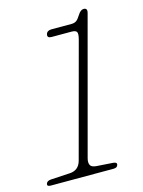

<svg xmlns="http://www.w3.org/2000/svg" viewBox="-115 -786 635 852"><g transform="rotate(-15 203.0 -360.0)"><path d="M184.5 -636Q164 -636 168 -653Q172.5 -669 193 -669H285Q298.5 -669 307.5 -675.2Q316.5 -681.5 327.5 -699.5Q340 -719.5 354 -719.5Q373 -719.5 366.5 -696.5L200 -74.5Q195 -55.5 200.8 -44Q206.5 -32.5 229.5 -31L304 -26Q323 -24.5 319 -12Q316 0 299 0H10Q-7 0 -4 -12Q0 -25 19 -26L106.5 -31Q148 -33.5 159 -75L298.5 -594.5Q305 -619.5 300 -627.8Q295 -636 276 -636Z"/></g></svg>

Font: Fraunces 9pt SuperSoft Thin
Style: Italic
Weight: 100
Italic angle: -16°
Version: Version 1.000;[0bf87f6ff]